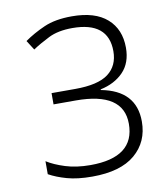

<svg xmlns="http://www.w3.org/2000/svg" viewBox="-82 -794 765 873"><g transform="rotate(-10 300.0 -357.0)"><path d="M539 -198Q539 -341 380 -371V-374Q446 -388 486 -429.5Q526 -471 526 -541Q526 -626 470.5 -675Q415 -724 308 -724Q231 -724 179 -701Q127 -678 86 -649L114 -605Q147 -627 191 -649Q235 -671 301 -671Q467 -671 467 -535Q467 -468 419.5 -432Q372 -396 266 -396H157V-344H260Q479 -344 479 -198Q479 -43 275 -43Q210 -43 159.5 -59Q109 -75 76 -96V-36Q110 -17 158 -3.5Q206 10 274 10Q405 10 472 -47Q539 -104 539 -198Z"/></g></svg>

Font: Noto Sans Mono UI Light
Style: Regular
Weight: 300
Designer: Monotype Design team
Foundry: Monotype Imaging Inc.
Version: 1.000